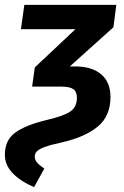

<svg xmlns="http://www.w3.org/2000/svg" viewBox="-45 -550 510 789"><path d="M-25 86Q-25 26 17.5 -5Q60 -36 147 -57Q216 -73 243.5 -91.5Q271 -110 271 -148Q271 -173 256.5 -183.5Q242 -194 208 -194H87L98 -273L265 -430H41L55 -530H433L421 -438L242 -277H264Q333 -277 371 -244.5Q409 -212 409 -152Q409 -73 357 -30Q305 13 210 35Q163 45 139 54Q115 63 106.5 72Q98 81 98 94Q98 107 107.5 118Q117 129 137 143L95 219Q39 195 7 161.5Q-25 128 -25 86Z"/></svg>

Font: Fira Sans Condensed SemiBold
Style: Italic
Weight: 600
Width: 3
Italic angle: -8°
Designer: bBox Type GmbH & Carrois Corporate GbR & Edenspiekermann AG
Foundry: bBox Type GmbH & Carrois Corporate GbR & Edenspiekermann AG
Version: Version 4.301